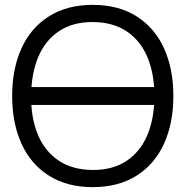

<svg xmlns="http://www.w3.org/2000/svg" viewBox="-20 -755 784 790"><path d="M91.7 -323.3V-396.7H645V-323.3ZM361.7 15Q256.2 15 181.5 -32.1Q106.8 -79.2 68.4 -163.8Q30 -248.5 30 -360Q30 -471.5 68.4 -556.2Q106.8 -640.8 181.5 -687.9Q256.2 -735 361.7 -735Q467.2 -735 541.8 -687.9Q616.5 -640.8 654.9 -556.2Q693.3 -471.5 693.3 -360Q693.3 -248.5 654.9 -163.8Q616.5 -79.2 541.8 -32.1Q467.2 15 361.7 15ZM361.7 -55.7Q444.3 -55.3 501.2 -93.4Q558 -131.5 586.7 -200.1Q615.3 -268.7 615.3 -360Q615.3 -451.2 586.7 -519.6Q558 -588 501.2 -626Q444.5 -664 361.7 -664.3Q279.3 -664.7 222.5 -626.6Q165.7 -588.5 137.2 -520.1Q108.7 -451.7 108 -360Q107.3 -269.2 136 -200.6Q164.7 -132 221.8 -94Q278.8 -56 361.7 -55.7Z"/></svg>

Font: Hauora
Style: Regular
Weight: 400
Designer: Wayne Shih
Foundry: WCYS
Version: Version 1.001